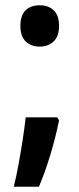

<svg xmlns="http://www.w3.org/2000/svg" viewBox="-20 -571 300 725"><path d="M57 -473Q57 -513 76.5 -532Q96 -551 130 -551Q163 -551 183 -532Q203 -513 203 -473Q203 -434 182.5 -414.5Q162 -395 130 -395Q97 -395 77 -414.5Q57 -434 57 -473ZM203 -117Q190 -52 170 14Q150 80 127 134H32Q42 94 50.5 47Q59 0 66 -45.5Q73 -91 77 -128H196Z"/></svg>

Font: Noto Sans Bengali Condensed SemiBold
Style: Regular
Weight: 600
Width: 3
Designer: Joana Ranito - Universal Thirst; Jelle Bosma - Monotype Design Team
Foundry: Universal Thirst ehf.
Version: Version 3.000; ttfautohint (v1.8.4.7-5d5b)